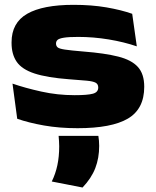

<svg xmlns="http://www.w3.org/2000/svg" viewBox="-20 -524 660 814"><path d="M309 19.5Q231.5 19.5 166.5 8Q101.5 -3.5 53 -20.5L33 -169.5Q86.5 -151 155 -135.8Q223.5 -120.5 296.5 -120.5Q351.5 -120.5 374 -126.8Q396.5 -133 396.5 -153Q396.5 -167.5 385.2 -173.5Q374 -179.5 347 -182Q320 -184.5 272.5 -188Q179.5 -195 126.2 -212.5Q73 -230 51 -261.8Q29 -293.5 29 -342V-344.5Q29 -427.5 95.2 -465.5Q161.5 -503.5 292 -503.5Q368 -503.5 430.8 -492.8Q493.5 -482 540.5 -465.5L560 -327.5Q506 -346 441 -356.8Q376 -367.5 311.5 -367.5Q271 -367.5 251 -364.2Q231 -361 224.2 -355Q217.5 -349 217.5 -339.5Q217.5 -329.5 224 -323.5Q230.5 -317.5 255.2 -313.8Q280 -310 334.5 -305.5Q424 -298.5 480.8 -284.2Q537.5 -270 564.5 -240.2Q591.5 -210.5 591.5 -156Q591.5 -62 522.2 -21.2Q453 19.5 309 19.5ZM397 52Q398.5 60 399.5 72.2Q400.5 84.5 400.5 94.5Q400.5 146 384 188.8Q367.5 231.5 330 271L199.5 245.5Q215.5 213 223.2 176.5Q231 140 231 96Q231 84.5 230.2 74Q229.5 63.5 228.5 52Z"/></svg>

Font: Anek Latin Expanded ExtraBold
Style: Regular
Weight: 800
Width: 7
Designer: Yesha Goshar
Foundry: Ek Type
Version: Version 1.003